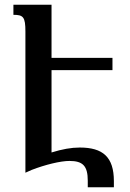

<svg xmlns="http://www.w3.org/2000/svg" viewBox="-20 -734 552 816"><path d="M275 -50C332 -50 353 -29 353 34V62H464V36C464 -67 417 -107 319 -107C283 -107 244 -100 199 -86V-436H458V-488H199V-714H37V-671C79 -671 88 -662 88 -600V0L115 -12C172 -34 237 -50 275 -50Z"/></svg>

Font: Noto Serif Armenian Condensed Semi
Style: Regular
Weight: 600
Width: 3
Designer: Monotype Design Team
Foundry: Monotype Imaging Inc.
Version: Version 1.901